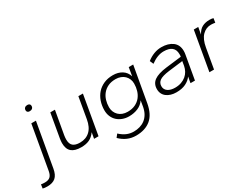

<svg xmlns="http://www.w3.org/2000/svg" viewBox="-188 -1240 2598 2014"><g transform="rotate(-30 1111.0 -233.0)"><path d="M-56 188Q-70 188 -86.5 186.5Q-103 185 -112 182L-105 135Q-96 137 -83.5 138Q-71 139 -59 139Q-17 139 5 119.5Q27 100 35 56L127 -470H183L90 59Q78 127 43 157.5Q8 188 -56 188ZM177 -588Q161 -588 152 -596Q143 -604 143 -618Q143 -637 155 -647.5Q167 -658 186 -658Q203 -658 212 -650Q221 -642 221 -628Q221 -609 209 -598.5Q197 -588 177 -588Z M457 10Q379 10 340.5 -23.5Q302 -57 302 -129Q302 -141 303.5 -154.5Q305 -168 307 -182L357 -470H413L363 -187Q361 -174 360 -162Q359 -150 359 -139Q359 -86 386.5 -62.5Q414 -39 470 -39Q543 -39 590.5 -83.5Q638 -128 653 -216L697 -470H752L670 0H616L629 -73Q597 -28 556 -9Q515 10 457 10Z M1054 -20Q1012 -20 976 -33.5Q940 -47 914 -71Q888 -95 873.5 -129Q859 -163 859 -205Q859 -262 876.5 -312.5Q894 -363 927 -400Q960 -437 1008.5 -458.5Q1057 -480 1119 -480Q1182 -480 1227.5 -451.5Q1273 -423 1290 -368L1307 -470H1361L1286 -45Q1264 79 1195.5 135.5Q1127 192 1016 192Q961 192 913 171Q865 150 825 110L854 73Q893 109 932.5 126Q972 143 1017 143Q1055 143 1089.5 133Q1124 123 1152 102Q1180 81 1200 47.5Q1220 14 1229 -34L1241 -106Q1212 -62 1162.5 -41Q1113 -20 1054 -20ZM1065 -69Q1118 -69 1157 -87.5Q1196 -106 1221 -137Q1246 -168 1258 -208.5Q1270 -249 1270 -292Q1270 -322 1259.5 -347Q1249 -372 1230 -390.5Q1211 -409 1183.5 -419.5Q1156 -430 1123 -430Q1069 -430 1030.5 -411.5Q992 -393 966.5 -362Q941 -331 929 -291Q917 -251 917 -208Q917 -178 927.5 -153Q938 -128 957 -109Q976 -90 1003.5 -79.5Q1031 -69 1065 -69Z M1610 10Q1574 10 1544.5 1Q1515 -8 1493 -24.5Q1471 -41 1459 -65.5Q1447 -90 1447 -121Q1447 -186 1495.5 -221Q1544 -256 1650 -269L1834 -291Q1836 -299 1836 -306.5Q1836 -314 1836 -322Q1836 -430 1705 -430Q1630 -430 1549 -370L1530 -414Q1570 -446 1615 -463Q1660 -480 1705 -480Q1789 -480 1840.5 -441.5Q1892 -403 1892 -328Q1892 -318 1891 -306.5Q1890 -295 1888 -286L1838 0H1784L1797 -73Q1770 -35 1723.5 -12.5Q1677 10 1610 10ZM1622 -39Q1664 -39 1697.5 -51Q1731 -63 1755.5 -83.5Q1780 -104 1795 -131.5Q1810 -159 1816 -190L1825 -244L1653 -223Q1568 -212 1535.5 -188.5Q1503 -165 1503 -124Q1503 -84 1535.5 -61.5Q1568 -39 1622 -39Z M2013 0 2095 -470H2149L2134 -386Q2161 -437 2199 -456.5Q2237 -476 2286 -476Q2317 -476 2334 -470L2326 -419Q2313 -421 2301 -422.5Q2289 -424 2276 -424Q2215 -424 2171 -379.5Q2127 -335 2111 -242L2069 0Z"/></g></svg>

Font: Celebes Light
Style: Italic
Weight: 300
Italic angle: -10°
Designer: Anugrah Pasau
Foundry: Lafontype
Version: Version 1.000; ttfautohint (v1.8.4)